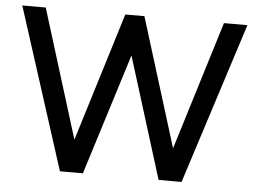

<svg xmlns="http://www.w3.org/2000/svg" viewBox="-49 -729 1056 791"><g transform="rotate(5 479.0 -333.5)"><path d="M846 -667 682 -135 517 -667H438L274 -135L109 -667H12L226 0H321L478 -501L634 0H729L943 -667Z"/></g></svg>

Font: Maven Pro
Style: Medium
Weight: 500
Designer: Joe Prince
Foundry: Joe Prince
Version: Version 1.003